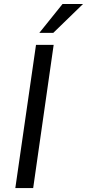

<svg xmlns="http://www.w3.org/2000/svg" viewBox="-20 -964 446 984"><path d="M164.5 -734H255L150 0H58.5ZM405.5 -943.5 253 -795.5H181.5L300.5 -943.5Z"/></svg>

Font: 1883 Sans
Style: Italic
Weight: 400
Italic angle: -8°
Designer: 1883 Sans project is a fork of Public Sans.
Version: Version 1.009